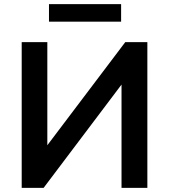

<svg xmlns="http://www.w3.org/2000/svg" viewBox="-20 -909 818 929"><path d="M85 0V-705H209V-189H196L586 -705H693V0H568V-517H581L191 0ZM217 -804V-889H566V-804Z"/></svg>

Font: Nunito Sans 10pt
Style: Bold
Weight: 700
Designer: Vernon Adams
Foundry: Vernon Adams
Version: Version 3.101;gftools[0.9.27]